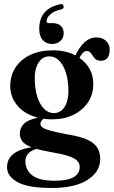

<svg xmlns="http://www.w3.org/2000/svg" viewBox="-20 -698 565 954"><path d="M310.5 -31Q404.5 -16.5 441.2 12Q478 40.5 478 91.5Q478 155 415.5 195.5Q353 236 236 236Q120 236 67.5 207Q15 178 15 133Q15 95 43 69.8Q71 44.5 137 33.5Q103.5 21 91 4.2Q78.5 -12.5 78.5 -35.5Q78.5 -61 98.2 -82Q118 -103 168.5 -113.5Q104 -129.5 67.5 -172Q31 -214.5 31 -270.5Q31 -322.5 57 -362.5Q83 -402.5 130.5 -425.2Q178 -448 243.5 -448Q276 -448 304 -441.5Q332 -435 354.5 -423Q375 -465 400.8 -488.5Q426.5 -512 460.5 -512Q488 -512 506.5 -495.2Q525 -478.5 525 -450Q525 -425 513.8 -410.5Q502.5 -396 482 -396Q461 -396 450.8 -408Q440.5 -420 432.8 -432.2Q425 -444.5 411.5 -444.5Q401 -444.5 392.2 -435.5Q383.5 -426.5 374.5 -410.5Q443.5 -362.5 443.5 -280Q443.5 -228.5 417 -189.2Q390.5 -150 344.5 -127.5Q298.5 -105 239.5 -105Q217.5 -105 197 -108Q181 -97 181 -83Q181 -72.5 191 -64.8Q201 -57 228.8 -49.2Q256.5 -41.5 310.5 -31ZM223.5 -418Q188 -417 168.8 -382Q149.5 -347 153 -291Q157 -218.5 183.5 -177Q210 -135.5 249 -136Q284.5 -137 303.8 -171.5Q323 -206 319.5 -265Q315.5 -335 289.5 -376.8Q263.5 -418.5 223.5 -418ZM106 102Q106 146 140 173Q174 200 252 200Q316 200 346 182.2Q376 164.5 376 131.5Q376 105.5 348.5 89.2Q321 73 243 59.5Q193.5 51 161.5 42Q134.5 49 120.2 65.5Q106 82 106 102ZM240.5 -583Q269 -583 282.8 -568.8Q296.5 -554.5 296.5 -533Q296.5 -509.5 280.2 -494.5Q264 -479.5 239.5 -479.5Q210.5 -479.5 192.8 -498.5Q175 -517.5 175 -554.5Q175 -654 277 -676.5Q293 -681 296 -667.5Q299 -655.5 285 -651.5Q247.5 -643.5 229.5 -626.2Q211.5 -609 211.5 -593.5Q211.5 -583 222.5 -583Z"/></svg>

Font: Fraunces 144pt S050 SemiBold
Style: Regular
Weight: 600
Version: Version 1.000; ttfautohint (v1.8.3)